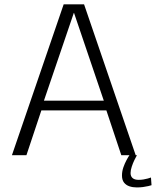

<svg xmlns="http://www.w3.org/2000/svg" viewBox="-20 -696 700 861"><path d="M33.5 0H98.5L165.5 -201H457L524 0H588.5L357 -676.5H265.5ZM177 -244.5 311 -638H312L445.5 -244.5ZM593.5 144.5Q607.5 144.5 621 142.8Q634.5 141 645 138.5Q655.5 136 659.5 134.5L657 100Q652 102 643 104.5Q634 107 623.2 108.8Q612.5 110.5 602 110.5Q583.5 110.5 574.5 102.5Q565.5 94.5 565.5 80Q565.5 67.5 570.8 51.5Q576 35.5 583 21.2Q590 7 594 0H560.5Q555.5 7 547.5 21.8Q539.5 36.5 533.2 54.5Q527 72.5 527 91Q527 111 536.2 122.8Q545.5 134.5 560.5 139.5Q575.5 144.5 593.5 144.5Z"/></svg>

Font: Anybody UltraCondensed Thin Light
Style: Regular
Weight: 300
Version: Version 1.111